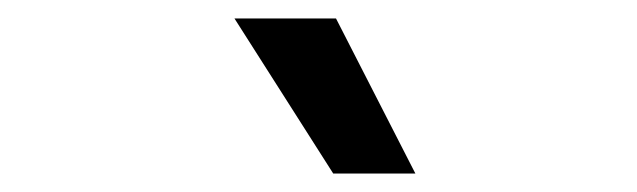

<svg xmlns="http://www.w3.org/2000/svg" viewBox="-20 -804 690 208"><path d="M430 -616H341L234 -784H344Z"/></svg>

Font: Azeret Mono Thin
Style: Regular
Weight: 400
Version: Version 1.002